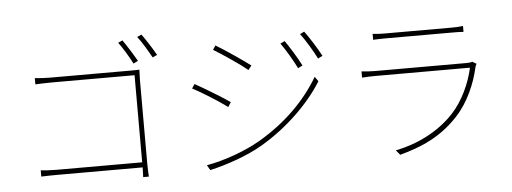

<svg xmlns="http://www.w3.org/2000/svg" viewBox="-54 -991 3107 1166"><g transform="rotate(-5 1500.0 -408.0)"><path d="M805 -683C783 -722 744 -784 722 -815L695 -803C719 -771 757 -709 777 -669ZM807 -567C807 -584 808 -608 809 -629C786 -628 768 -628 748 -628H267C237 -628 201 -630 172 -633V-595C191 -596 236 -598 268 -598H777V-67H256C218 -67 176 -70 159 -72V-34C180 -35 214 -36 257 -36H777C777 -6 775 23 775 23H810C810 23 807 -15 807 -52ZM813 -828C839 -796 873 -737 896 -696L924 -709C901 -750 863 -809 840 -840Z M1703 -725 1676 -712C1705 -673 1750 -596 1770 -554L1798 -568C1774 -617 1725 -694 1703 -725ZM1826 -772 1800 -759C1830 -720 1875 -644 1896 -602L1924 -616C1899 -664 1849 -742 1826 -772ZM1282 -735 1265 -710C1316 -680 1429 -603 1469 -569L1489 -595C1454 -622 1334 -705 1282 -735ZM1167 -15 1185 16C1282 -6 1414 -49 1514 -109C1670 -202 1805 -334 1886 -464L1866 -493C1784 -354 1660 -230 1498 -135C1404 -80 1275 -34 1167 -15ZM1135 -513 1118 -487C1172 -460 1285 -388 1327 -356L1345 -384C1310 -410 1186 -485 1135 -513Z M2827 -501C2819 -497 2803 -496 2790 -496H2231C2208 -496 2182 -498 2152 -501V-463C2182 -465 2208 -466 2231 -466H2810C2791 -376 2743 -269 2675 -196C2581 -95 2450 -31 2318 -5L2342 24C2469 -10 2592 -60 2700 -177C2775 -258 2822 -368 2844 -468C2845 -473 2849 -480 2852 -486ZM2239 -686C2264 -687 2286 -688 2314 -688H2716C2747 -688 2769 -688 2790 -686V-722C2769 -719 2748 -718 2717 -718H2314C2284 -718 2264 -719 2239 -722Z"/></g></svg>

Font: Noto Sans T Chinese Thin
Style: Regular
Weight: 100
Designer: Ryoko NISHIZUKA (kana & ideographs); Paul D. Hunt (Latin, Greek & Cyrillic); Wenlong ZHANG (bopomofo); Sandoll Communica
Foundry: Adobe Systems Incorporated
Version: Version 1.000;PS 1;hotconv 1.0.78;makeotf.lib2.5.61930